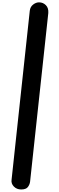

<svg xmlns="http://www.w3.org/2000/svg" viewBox="-20 -1104 489 1592"><path d="M155.5 467Q118.5 467 94.8 442.5Q71 418 76 386L227 -1015.5Q231 -1048 254.8 -1066.2Q278.5 -1084.5 303.5 -1084.5Q337 -1084.5 360.2 -1061.2Q383.5 -1038 380.5 -996L229.5 402Q226.5 426.5 211 446.8Q195.5 467 155.5 467Z"/></svg>

Font: Edu SA Hand
Style: Bold
Weight: 700
Designer: Tina and Corey Anderson, Eben Sorkin, Mirko Velimirovic
Foundry: Google for Education
Version: Version 2.000